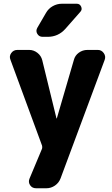

<svg xmlns="http://www.w3.org/2000/svg" viewBox="-20 -787 601 1027"><path d="M205 -8 36 -467Q28 -486 40 -503Q52 -520 73 -520H136Q160 -520 180 -504.5Q200 -489 206 -465L282 -154Q282 -153 283 -153Q284 -153 284 -154L375 -466Q381 -490 401.5 -505Q422 -520 448 -520H503Q523 -520 535 -503Q547 -486 540 -467L304 167Q295 191 274 205.5Q253 220 228 220H173Q152 220 141 203.5Q130 187 138 168L205 8Q206 4 206 0Q206 -4 205 -8ZM311 -767H391Q407 -767 414 -751.5Q421 -736 410 -724L329 -632Q291 -590 235 -590H208Q189 -590 179.5 -606Q170 -622 180 -639L226 -718Q239 -741 262 -754Q285 -767 311 -767Z"/></svg>

Font: Rounded Mplus 1c ExtraBold
Style: Regular
Weight: 800
Version: Version 1.059.20150529